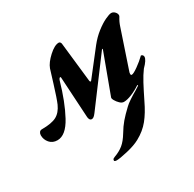

<svg xmlns="http://www.w3.org/2000/svg" viewBox="-187 -600 1040 1029"><g transform="rotate(-30 333.5 -85.0)"><path d="M624 -87Q604 -60 585 -24.5Q566 11 539 66Q512 123 481 161.5Q450 200 402 226Q371 243 321.5 254.5Q272 266 253 266Q245 266 241 263.5Q237 261 239 255Q240 251 243.5 248.5Q247 246 253 244Q286 232 309 213.5Q332 195 355 157Q374 125 394.5 101Q415 77 448 46Q459 35 481.5 20Q504 5 527 -8Q530 -10 552 -24L550 -29Q520 -9 491.5 2.5Q463 14 443 14Q431 14 419 2.5Q407 -9 399.5 -22.5Q392 -36 395 -42L485 -285Q487 -289 485.5 -290Q484 -291 480 -287L276 -14Q267 -2 260.5 3Q254 8 247 8Q234 8 231 -13L216 -267Q216 -269 215 -270.5Q214 -272 213 -272Q207 -272 202 -259Q169 -143 126.5 -64.5Q84 14 32 14Q2 14 -15.5 -6.5Q-33 -27 -33 -53Q-33 -64 -27.5 -71.5Q-22 -79 -12 -79Q49 -79 79 -95Q109 -111 127 -151Q140 -181 164 -259Q165 -264 189 -340Q200 -370 236 -403Q272 -436 298 -436Q304 -436 307.5 -430.5Q311 -425 311 -419L338 -176Q340 -170 342 -170Q346 -170 349 -175L466 -325Q493 -359 524.5 -383.5Q556 -408 582.5 -420.5Q609 -433 621 -433Q633 -433 642.5 -423Q652 -413 652 -402Q652 -398 649 -393Q635 -371 627 -346L549 -114Q546 -107 546 -99Q546 -91 552 -91Q563 -91 593 -112.5Q623 -134 642 -153Q645 -156 645 -156Q651 -156 655 -151.5Q659 -147 659 -141Q659 -122 624 -87Z"/></g></svg>

Font: EB Garamond
Style: Bold Italic
Weight: 700
Italic angle: -17.2°
Designer: Georg Duffner and Octavio Pardo
Foundry: Georg Duffner
Version: Version 1.000